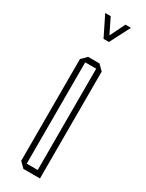

<svg xmlns="http://www.w3.org/2000/svg" viewBox="-184 -711 565 742"><g transform="rotate(30 98.5 -340.0)"><path d="M73 0 50 -23V-477L73 -500H124L147 -477V0ZM74 -476V-24H123V-476ZM90 -590 46 -679V-680H70L103 -613L136 -680H160V-679L114 -590Z"/></g></svg>

Font: Foldit Thin Thin
Style: Regular
Weight: 250
Version: Version 1.003